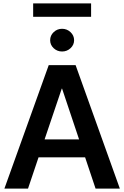

<svg xmlns="http://www.w3.org/2000/svg" viewBox="-20 -1111 732 1131"><path d="M145 0H5.9L267.1 -727.5H425.3L686 0H543L481.4 -184.1H207ZM242.7 -290H445.8L345.7 -588.9H343.8ZM516.6 -1090.8V-1012.2H175.3V-1090.8ZM345.7 -807.6Q316.9 -807.6 296.1 -827.1Q275.4 -846.7 275.4 -874Q275.4 -901.9 296.1 -921.6Q316.9 -941.4 345.7 -941.4Q374.5 -941.4 395.5 -921.6Q416.5 -901.9 416.5 -874Q416.5 -846.7 395.5 -827.1Q374.5 -807.6 345.7 -807.6Z"/></svg>

Font: Inter Display Semi Bold
Style: Regular
Weight: 600
Designer: Rasmus Andersson
Foundry: rsms
Version: Version 4.000;git-37864ae